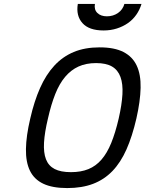

<svg xmlns="http://www.w3.org/2000/svg" viewBox="-20 -946 740 977"><path d="M341 -70Q392 -70 430 -85.5Q468 -101 496.5 -134Q525 -167 546 -218.5Q567 -270 584 -343Q600 -413 603 -466Q606 -519 593 -554.5Q580 -590 550 -607.5Q520 -625 469 -625Q418 -625 379.5 -607.5Q341 -590 311.5 -555Q282 -520 261 -467Q240 -414 224 -343Q207 -272 204 -220.5Q201 -169 214 -135.5Q227 -102 258 -86Q289 -70 341 -70ZM322 11Q247 11 200.5 -11Q154 -33 132.5 -77Q111 -121 112 -187.5Q113 -254 134 -343Q154 -431 184 -498.5Q214 -566 256.5 -612Q299 -658 355.5 -681.5Q412 -705 487 -705Q562 -705 608 -681.5Q654 -658 675.5 -612.5Q697 -567 695.5 -499Q694 -431 674 -343Q653 -252 623.5 -185.5Q594 -119 552 -75.5Q510 -32 453.5 -10.5Q397 11 322 11ZM463 -926Q458 -897 475.5 -880Q493 -863 524 -863Q556 -863 580.5 -880Q605 -897 613 -926H700Q691 -896 673.5 -871Q656 -846 631 -828.5Q606 -811 574.5 -801Q543 -791 507 -791Q433 -791 399.5 -828.5Q366 -866 376 -926Z"/></svg>

Font: Panefresco 500wt
Style: Italic
Weight: 700
Foundry: Campivisivi & Chank Co
Version: Version 1.000